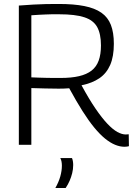

<svg xmlns="http://www.w3.org/2000/svg" viewBox="-20 -730 676 968"><path d="M608 10Q585 10 560.5 0Q536 -10 510 -31Q484 -52 455.5 -86.5Q427 -121 396 -170Q365 -219 329 -285Q318 -284 303 -283.5Q288 -283 276 -283Q243 -283 208 -284Q173 -285 138 -286V0H75V-702Q116 -705 149 -707Q182 -709 213 -709.5Q244 -710 277 -710Q352 -710 405 -699.5Q458 -689 491 -666Q524 -643 539 -604.5Q554 -566 554 -509Q554 -445 535.5 -402.5Q517 -360 481 -335.5Q445 -311 391 -300Q429 -230 461.5 -182.5Q494 -135 521.5 -106Q549 -77 572 -64.5Q595 -52 614 -52Q616 -52 621 -52.5Q626 -53 629 -53L630 7Q626 8 620.5 9Q615 10 608 10ZM286 -337Q340 -337 378.5 -346Q417 -355 441.5 -374Q466 -393 477.5 -424.5Q489 -456 489 -501Q489 -559 470 -593.5Q451 -628 405 -643Q359 -658 279 -658Q257 -658 240.5 -658Q224 -658 209 -657Q194 -656 177 -655.5Q160 -655 138 -653V-340Q159 -339 177.5 -338.5Q196 -338 214.5 -337.5Q233 -337 250.5 -337Q268 -337 286 -337ZM259 218Q276 188 284 159.5Q292 131 292 105Q292 94 290 84Q288 74 284 67H343Q346 74 347.5 83Q349 92 349 102Q349 123 344 143Q339 163 331 181.5Q323 200 311 218Z"/></svg>

Font: Georama ExtraCondensed Thin Light
Style: Regular
Weight: 300
Version: Version 1.001